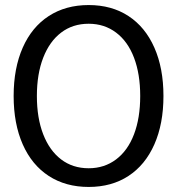

<svg xmlns="http://www.w3.org/2000/svg" viewBox="-20 -730 701 760"><path d="M34 -350Q34 -460 70 -541.5Q106 -623 173 -666.5Q240 -710 331 -710Q422 -710 488.5 -666.5Q555 -623 591 -541.5Q627 -460 627 -350Q627 -240 591 -158.5Q555 -77 488.5 -33.5Q422 10 331 10Q240 10 173 -33.5Q106 -77 70 -158.5Q34 -240 34 -350ZM535 -350Q535 -437 510.5 -501.5Q486 -566 439.5 -601Q393 -636 331 -636Q268 -636 222 -601Q176 -566 151 -501.5Q126 -437 126 -350Q126 -263 151 -198.5Q176 -134 222 -99Q268 -64 331 -64Q393 -64 439.5 -99Q486 -134 510.5 -198.5Q535 -263 535 -350Z"/></svg>

Font: Sarabun
Style: Regular
Weight: 400
Designer: Suppakit Chalermlarp | Katatrad Co.,Ltd.
Foundry: Cadson Demak Co.,Ltd.
Version: Version 1.000; ttfautohint (v1.6)